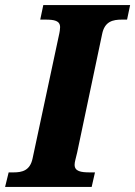

<svg xmlns="http://www.w3.org/2000/svg" viewBox="-37 -734 531 754"><path d="M-17 0H323L336 -57H316C281 -57 256 -61 256 -87C256 -99 261 -112 266 -135L364 -600C374 -650 406 -657 442 -657H462L474 -714H133L121 -657H141C176 -657 199 -653 199 -627C199 -621 198 -610 193 -589L91 -112C81 -64 50 -57 16 -57H-3Z"/></svg>

Font: Noto Serif SemiCondensed Extra
Style: Italic
Weight: 800
Width: 4
Italic angle: -12°
Designer: Monotype Design Team
Foundry: Monotype Imaging Inc.
Version: Version 1.901